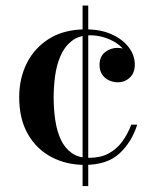

<svg xmlns="http://www.w3.org/2000/svg" viewBox="-20 -574 554 680"><path d="M280.5 10Q214.5 10 161.8 -18Q109 -46 78.5 -99.5Q48 -153 48 -230Q48 -297 75.5 -351.2Q103 -405.5 155.5 -437.8Q208 -470 284 -470Q337 -470 376 -452.2Q415 -434.5 436.2 -406.2Q457.5 -378 457.5 -345.5Q457.5 -316 439.8 -299.2Q422 -282.5 396.5 -282.5Q382.5 -282.5 367.5 -288.8Q352.5 -295 342.5 -309Q332.5 -323 332.5 -344.5Q332.5 -373.5 351.8 -389Q371 -404.5 396.5 -404.5Q420.5 -404.5 438.5 -389.5Q456.5 -374.5 456.5 -345.5H437.5Q437.5 -369 425.2 -388.2Q413 -407.5 392.8 -421Q372.5 -434.5 348 -441.8Q323.5 -449 299.5 -449Q259 -449 233.2 -428.2Q207.5 -407.5 193.8 -374.8Q180 -342 175 -303.8Q170 -265.5 170 -230Q170 -187 175.8 -148.2Q181.5 -109.5 195.5 -79.5Q209.5 -49.5 233.8 -32.2Q258 -15 295 -15Q335.5 -15 364.2 -30.2Q393 -45.5 412.5 -72Q432 -98.5 445 -132.5H466Q446.5 -70.5 402.8 -30.2Q359 10 280.5 10ZM272.5 85V-554.5H292.5V85Z"/></svg>

Font: Bodoni Moda 11pt Medium
Style: Regular
Weight: 500
Designer: Owen Earl
Foundry: indestructible type
Version: Version 2.004